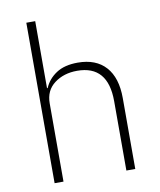

<svg xmlns="http://www.w3.org/2000/svg" viewBox="-83 -806 726 872"><g transform="rotate(-10 280.0 -370.0)"><path d="M98 0V-740H139V-431H142Q159 -471 197 -496Q235 -521 296 -521Q380 -521 425 -471Q470 -421 470 -327V0H429V-320Q429 -485 287 -485Q225 -485 182 -452.5Q139 -420 139 -361V0Z"/></g></svg>

Font: Anuphan ExtraLight
Style: Regular
Weight: 200
Designer: Cadson Demak
Version: Version 3.001